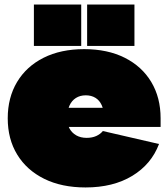

<svg xmlns="http://www.w3.org/2000/svg" viewBox="-20 -810 740 844"><path d="M356 14Q251 14 174.2 -24Q97.5 -62 55.8 -130.2Q14 -198.5 14 -290Q14 -381 55 -449.5Q96 -518 171.5 -556Q247 -594 350 -594Q453 -594 528.5 -556Q604 -518 645 -449.5Q686 -381 686 -290Q686 -280.5 686 -271.2Q686 -262 686 -252H436Q437 -262.5 437 -273.5Q437 -284.5 437 -295Q437 -326 427.2 -347.5Q417.5 -369 399.5 -380Q381.5 -391 357 -391Q332 -391 313.5 -379.2Q295 -367.5 285 -345Q275 -322.5 275 -290Q275 -264.5 285.5 -245.2Q296 -226 315.2 -215Q334.5 -204 361 -204Q385 -204 403.2 -212.2Q421.5 -220.5 432 -234L679 -177Q645.5 -88 561.5 -37Q477.5 14 356 14ZM176 -252V-336H482L476 -252ZM129 -790H337V-608H129ZM363 -790H571V-608H363Z"/></svg>

Font: Hepta Slab ExtraLight Black
Style: Regular
Weight: 900
Version: Version 1.102